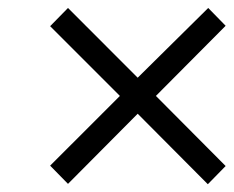

<svg xmlns="http://www.w3.org/2000/svg" viewBox="-20 -649 589 484"><path d="M151.4 -185.5 106.4 -231.4 282.2 -407.2 106.4 -583 151.4 -628.9 327.1 -453.1 504.9 -628.9 548.8 -584 373 -407.2 548.8 -230.5 503.9 -184.6 327.1 -362.3Z"/></svg>

Font: Post No Bills Colombo
Style: Medium
Weight: 600
Designer: Kosala Senevirathne, Siva Puranthara, Lasantha Premarathna, Tharique Azeez
Foundry: Mooniak
Version: Version 1.220 ; ttfautohint (v1.5)